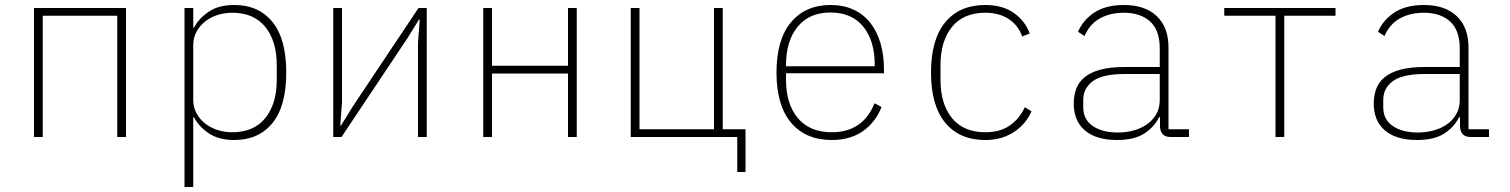

<svg xmlns="http://www.w3.org/2000/svg" viewBox="-20 -548 6040 768"><path d="M116 -516H484V0H449V-485H151V0H116Z M718 -516H753V-437H756Q774 -473 814 -500.5Q854 -528 917 -528Q1015 -528 1070 -460Q1125 -392 1125 -258Q1125 -124 1070 -56Q1015 12 917 12Q854 12 814 -15.5Q774 -43 756 -79H753V200H718ZM909 -19Q995 -19 1041 -75.5Q1087 -132 1087 -229V-287Q1087 -384 1041 -440.5Q995 -497 909 -497Q878 -497 850 -488Q822 -479 800.5 -462Q779 -445 766 -421Q753 -397 753 -368V-148Q753 -119 766 -95Q779 -71 800.5 -54Q822 -37 850 -28Q878 -19 909 -19Z M1313 -516H1348V-139L1341 -46H1344L1391 -122L1654 -516H1687V0H1652V-377L1659 -470H1656L1609 -394L1346 0H1313Z M1913 -516H1948V-285H2252V-516H2287V0H2252V-254H1948V0H1913Z M2929 0H2503V-516H2538V-31H2836V-516H2871V-31H2962V140H2929Z M3307 12Q3203 12 3144.5 -57Q3086 -126 3086 -258Q3086 -390 3144 -459Q3202 -528 3302 -528Q3354 -528 3394 -509.5Q3434 -491 3461 -457Q3488 -423 3502 -375Q3516 -327 3516 -269V-255H3124V-229Q3124 -132 3171.5 -75.5Q3219 -19 3307 -19Q3369 -19 3412 -48Q3455 -77 3478 -135L3506 -120Q3483 -60 3432.5 -24Q3382 12 3307 12ZM3302 -498Q3217 -498 3170.5 -441Q3124 -384 3124 -287V-283H3479V-288Q3479 -385 3433 -441.5Q3387 -498 3302 -498Z M3921 12Q3818 12 3761 -57Q3704 -126 3704 -258Q3704 -390 3761 -459Q3818 -528 3921 -528Q3990 -528 4035 -496.5Q4080 -465 4099 -414L4069 -402Q4052 -448 4014 -472.5Q3976 -497 3921 -497Q3834 -497 3788 -440.5Q3742 -384 3742 -287V-229Q3742 -132 3788 -75.5Q3834 -19 3921 -19Q3980 -19 4019 -46Q4058 -73 4079 -119L4106 -103Q4096 -79 4079 -58.5Q4062 -38 4039 -22Q4016 -6 3986.5 3Q3957 12 3921 12Z M4664 0Q4641 0 4631 -11Q4621 -22 4620 -42V-79H4616Q4598 -41 4558 -14.5Q4518 12 4448 12Q4365 12 4320 -26Q4275 -64 4275 -134Q4275 -166 4285 -193Q4295 -220 4319 -239.5Q4343 -259 4382 -269.5Q4421 -280 4478 -280H4619V-354Q4619 -427 4580.5 -462Q4542 -497 4475 -497Q4421 -497 4380 -474.5Q4339 -452 4318 -404L4292 -421Q4313 -469 4358.5 -498.5Q4404 -528 4476 -528Q4560 -528 4607 -483.5Q4654 -439 4654 -358V-31H4736V0ZM4451 -18Q4485 -18 4515.5 -26.5Q4546 -35 4569 -51.5Q4592 -68 4605.5 -92Q4619 -116 4619 -148V-252H4479Q4390 -252 4351.5 -223.5Q4313 -195 4313 -149V-119Q4313 -70 4351 -44Q4389 -18 4451 -18Z M5082 -485H4877V-516H5322V-485H5117V0H5082Z M5864 0Q5841 0 5831 -11Q5821 -22 5820 -42V-79H5816Q5798 -41 5758 -14.5Q5718 12 5648 12Q5565 12 5520 -26Q5475 -64 5475 -134Q5475 -166 5485 -193Q5495 -220 5519 -239.5Q5543 -259 5582 -269.5Q5621 -280 5678 -280H5819V-354Q5819 -427 5780.5 -462Q5742 -497 5675 -497Q5621 -497 5580 -474.5Q5539 -452 5518 -404L5492 -421Q5513 -469 5558.5 -498.5Q5604 -528 5676 -528Q5760 -528 5807 -483.5Q5854 -439 5854 -358V-31H5936V0ZM5651 -18Q5685 -18 5715.5 -26.5Q5746 -35 5769 -51.5Q5792 -68 5805.5 -92Q5819 -116 5819 -148V-252H5679Q5590 -252 5551.5 -223.5Q5513 -195 5513 -149V-119Q5513 -70 5551 -44Q5589 -18 5651 -18Z"/></svg>

Font: IBM Plex Mono ExtraLight
Style: Regular
Weight: 200
Monospace: yes
Designer: Mike Abbink, Paul van der Laan, Pieter van Rosmalen
Foundry: Bold Monday
Version: Version 2.3